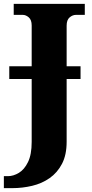

<svg xmlns="http://www.w3.org/2000/svg" viewBox="-44 -734 476 994"><path d="M-24 240V178H-3Q25 178 53.5 161Q82 144 101 105Q120 66 120 1V-325H4V-391H120V-602Q120 -631 105 -644Q90 -657 74 -657H27V-714H395V-657H349Q332 -657 316.5 -644Q301 -631 301 -601V-391H373V-325H301V0Q301 68 277 114Q253 160 213 188Q173 216 122.5 228Q72 240 20 240Z"/></svg>

Font: Noto Serif ExtraBold
Style: Regular
Weight: 800
Designer: Monotype Design Team
Foundry: Monotype Imaging Inc.
Version: Version 2.014